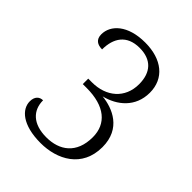

<svg xmlns="http://www.w3.org/2000/svg" viewBox="-206 -842 971 971"><g transform="rotate(45 279.5 -357.0)"><path d="M250 10C367 10 486 -50 486 -197C486 -330 382 -371 305 -379C387 -399 461 -458 461 -561C461 -663 384 -724 265 -724C140 -724 78 -662 78 -596C78 -559 102 -545 135 -545C135 -625 172 -685 264 -685C348 -685 392 -637 392 -553C392 -452 318 -391 217 -391H190V-352H218C347 -352 416 -294 416 -198C416 -81 343 -31 250 -31C153 -31 106 -81 106 -152C81 -152 62 -135 62 -101C62 -45 119 10 250 10Z"/></g></svg>

Font: Noto Serif Ethiopic Light
Style: Regular
Weight: 300
Designer: Monotype Design Team
Foundry: Monotype Imaging Inc.
Version: Version 2.102